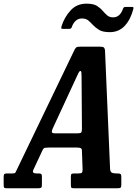

<svg xmlns="http://www.w3.org/2000/svg" viewBox="-84 -1004 736 1024"><path d="M-64.5 -20.5V-58.5Q-64.5 -70 -61.8 -74.5Q-59 -79 -47 -79H-17.5Q-4 -79 -2 -83.5Q0 -88 4.5 -96.5L314.5 -740.5Q319.5 -748.5 323.8 -751.8Q328 -755 342 -755H449Q464 -755 469.2 -751.2Q474.5 -747.5 476 -736L503 -105.5Q503.5 -88.5 511.5 -83.8Q519.5 -79 535.5 -79H543Q554.5 -79 558.8 -76Q563 -73 563 -60.5V-18.5Q563 -6.5 559.2 -3.2Q555.5 0 543 0H309.5Q298 0 296 -3.8Q294 -7.5 294 -19V-61.5Q294 -74 297.8 -76.5Q301.5 -79 314 -79H333.5Q348 -79 352.2 -82.5Q356.5 -86 356.5 -100.5L353 -199Q353 -211 346.5 -214Q340 -217 325.5 -217H176Q163 -217 156 -215.8Q149 -214.5 144.5 -206.5L93.5 -97.5Q85.5 -79 111 -79H122.5Q132 -79 135.8 -76Q139.5 -73 139.5 -63V-19Q139.5 -6.5 135.8 -3.2Q132 0 119.5 0H-45Q-59 0 -61.8 -3.2Q-64.5 -6.5 -64.5 -20.5ZM324.5 -593.5 197.5 -319.5Q192 -307.5 192.5 -300.2Q193 -293 210 -293H328.5Q347 -293 350 -298.5Q353 -304 353 -318.5L351 -595.5Q351 -611.5 350 -618.5Q349 -625.5 344.5 -625.5Q340 -625.5 335.2 -616Q330.5 -606.5 324.5 -593.5ZM501.5 -832.5Q464.5 -832.5 445 -844.2Q425.5 -856 412 -870.5Q400.5 -883 387.8 -894.2Q375 -905.5 352 -905.5Q333 -905.5 319 -892.5Q305 -879.5 298 -857Q294 -850 284.5 -850H251.5Q243 -850 242.8 -853.8Q242.5 -857.5 244.5 -865Q259.5 -912.5 292.5 -948.5Q325.5 -984.5 377 -984.5Q414 -984.5 432.5 -973Q451 -961.5 463.5 -946.5Q474 -934.5 486.5 -923Q499 -911.5 519.5 -911.5Q555.5 -911.5 571.5 -956Q573.5 -961.5 576 -964.2Q578.5 -967 585.5 -967H620Q626.5 -967 627.5 -964.5Q628.5 -962 627 -956Q613 -900.5 581.5 -866.5Q550 -832.5 501.5 -832.5Z"/></svg>

Font: Besley* Condensed Semi
Style: Italic
Weight: 600
Width: 3
Italic angle: -13°
Designer: Owen Earl
Foundry: indestructible type*
Version: Version 3.000; ttfautohint (v1.8.3)